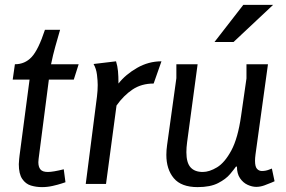

<svg xmlns="http://www.w3.org/2000/svg" viewBox="-20 -753 1171 786"><path d="M226 -631Q215 -593 206 -561Q197 -529 189 -490H302L282 -427H180L139 -110Q139 -110 138 -102Q137 -94 137 -89Q137 -70 145.5 -59.5Q154 -49 176 -49Q197 -49 241 -60L248 -7Q248 -7 233 -2Q218 3 196 8Q174 13 152 13Q128 13 106.5 6.5Q85 0 71 -20.5Q57 -41 57 -81Q57 -89 58.5 -102.5Q60 -116 60 -116L101 -427H32L41 -490Q82 -490 109.5 -519.5Q137 -549 164 -631Z M455 -502Q461 -483 463 -462Q465 -441 465 -411Q494 -448 541 -475Q588 -502 641 -502L609 -411Q559 -411 522.5 -386.5Q486 -362 457 -321L414 0H331L377 -358Q380 -382 380 -405Q380 -422 377 -447Q374 -472 363 -491Z M789 -490 746 -171Q743 -149 743 -130Q743 -87 760 -68Q777 -49 810 -49Q837 -49 868.5 -68Q900 -87 927 -137Q954 -187 967 -279L989 -432V-490H1077L1026 -121Q1025 -114 1024.5 -107Q1024 -100 1024 -95Q1024 -71 1032 -62Q1040 -53 1052 -53Q1067 -53 1080 -58Q1093 -63 1093 -63L1104 -11Q1104 -11 1091.5 -5.5Q1079 0 1062 6Q1045 12 1029 12Q1012 12 993.5 3.5Q975 -5 962.5 -23.5Q950 -42 950 -71H946Q939 -61 922 -40.5Q905 -20 873 -3.5Q841 13 789 13Q722 13 691.5 -23.5Q661 -60 661 -119Q661 -138 664 -159L702 -433V-490ZM976 -733H1098L936 -581H858Z"/></svg>

Font: Rosario Light
Style: Italic
Weight: 300
Italic angle: -8.05°
Designer: Hector Gatti
Foundry: Omnibus Type
Version: Version 1.101; ttfautohint (v1.8.1.43-b0c9)